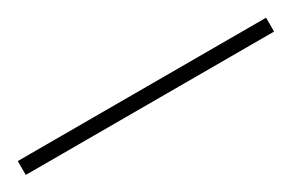

<svg xmlns="http://www.w3.org/2000/svg" viewBox="-6 -141 455 300"><g transform="rotate(-30 222.0 9.5)"><path d="M-2 22H446V-3H-2Z"/></g></svg>

Font: Noto Sans Telugu UI Thin
Style: Regular
Weight: 100
Designer: Jelle Bosma - Monotype Design Team
Foundry: Monotype Imaging Inc.
Version: Version 2.005